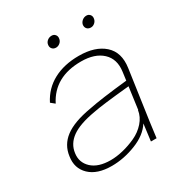

<svg xmlns="http://www.w3.org/2000/svg" viewBox="-158 -767 839 891"><g transform="rotate(-30 261.0 -322.0)"><path d="M307.1 -509.8Q394.5 -509.8 441.9 -467.3Q489.3 -424.8 478 -346.2L439.9 -80.1Q429.7 -4.9 429.2 2H398.9Q398.9 0.5 410.2 -85.9V-87.9Q380.9 -41.5 315.7 -15.9Q250.5 9.8 186 9.8Q107.9 9.8 67.9 -28.8Q27.8 -67.4 37.1 -127Q44.4 -184.6 90.8 -219.7Q137.2 -254.9 231 -271Q297.4 -284.7 440.9 -299.8L446.8 -344.2Q455.6 -408.2 416 -445.1Q376.5 -481.9 303.2 -481.9Q160.2 -481.9 104 -371.1L83 -388.2Q113.3 -448.2 170.9 -479Q228.5 -509.8 307.1 -509.8ZM66.9 -127Q60.1 -80.1 94.2 -48.1Q128.4 -16.1 194.8 -16.1Q226.1 -16.1 261.5 -24.7Q296.9 -33.2 331.3 -49.1Q365.7 -64.9 390.4 -92.8Q415 -120.6 419.9 -154.8L420.9 -153.8L437 -272Q285.6 -257.3 241.2 -248Q155.3 -233.4 114 -203.6Q72.8 -173.8 66.9 -127ZM210 -625Q211.4 -637.2 221.4 -645.5Q231.4 -653.8 245.1 -653.8Q256.8 -653.8 263.9 -645.3Q271 -636.7 269 -625Q267.6 -612.3 257.8 -603.8Q248 -595.2 235.8 -595.2Q223.1 -595.2 215.6 -603.8Q208 -612.3 210 -625ZM396 -625Q398.4 -637.2 408.4 -645.5Q418.5 -653.8 431.2 -653.8Q442.9 -653.8 450 -645.3Q457 -636.7 455.1 -625Q453.6 -612.3 444.1 -603.8Q434.6 -595.2 422.9 -595.2Q409.7 -595.2 402.1 -603.5Q394.5 -611.8 396 -625Z"/></g></svg>

Font: Human Sans ExtraLight
Style: Italic
Weight: 200
Italic angle: -8°
Designer: Tim Radville
Foundry: Continuum
Version: Version 1.000;FEAKit 1.0